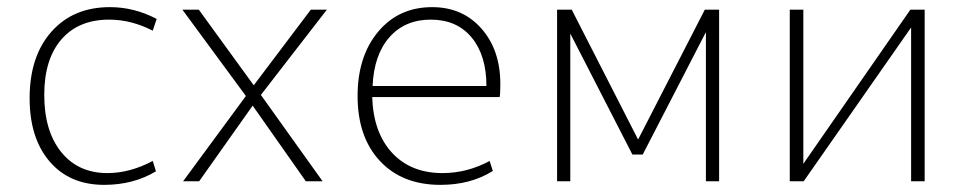

<svg xmlns="http://www.w3.org/2000/svg" viewBox="-20 -508 2710 538"><path d="M272 10Q175 10 119 -55.5Q63 -121 63 -233Q63 -350 124 -419Q185 -488 288 -488Q356 -488 419 -455L408 -422Q348 -453 286 -453Q200 -453 152 -397.5Q104 -342 104 -242Q104 -141 151.5 -82Q199 -23 281 -23Q344 -23 408 -57L417 -28Q354 10 272 10Z M493 0 669 -239 491 -481H537L691 -269L851 -481H896L711 -242L884 0H837L688 -212L538 0Z M1214 10Q1107 10 1044.5 -57Q982 -124 982 -239Q982 -350 1039.5 -419Q1097 -488 1191 -488Q1276 -488 1329 -428Q1382 -368 1382 -272Q1382 -245 1380 -236H1023Q1026 -137 1078.5 -80Q1131 -23 1220 -23Q1289 -23 1352 -57L1361 -29Q1299 10 1214 10ZM1187 -453Q1115 -453 1071.5 -404Q1028 -355 1024 -267H1343Q1343 -353 1301.5 -403Q1260 -453 1187 -453Z M1541 0V-481H1582L1768 -117L1955 -481H1995V0H1958V-418L1781 -75H1752L1578 -414V0Z M2193 0V-481H2231V-49L2531 -481H2571V0H2533V-431L2232 0Z"/></svg>

Font: Cantarell Light
Style: Regular
Weight: 300
Designer: Dave Crossland, Nikolaus Waxweiler, Florian Fecher, Jacques Le Bailly, Eben Sorkin, Alexei Vanyashin, Alexios Zavras, Em
Version: Version 0.303